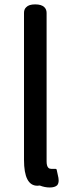

<svg xmlns="http://www.w3.org/2000/svg" viewBox="-20 -791 324 855"><path d="M146.5 36.1Q86.9 36.1 86.9 -79.1V-733.4Q86.9 -750 96.7 -758.8Q108.4 -771.5 136.7 -771.5Q165 -771.5 177.7 -758.8Q187.5 -749 187.5 -733.4V-72.3Q187.5 -51.8 195.3 -43.9Q200.2 -39.1 208 -39.1Q208 -39.1 209 -39.1H227.5Q231.4 -39.1 232.4 -35.2L240.2 1Q241.2 6.8 241.2 12.7Q241.2 26.4 234.4 34.2Q223.6 43.9 201.7 43.9Q179.7 43.9 157.2 35.2Q152.3 36.1 146.5 36.1Z"/></svg>

Font: TaiwanPearl
Style: Regular
Weight: 400
Version: Version 2.102